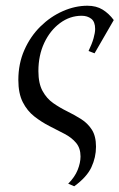

<svg xmlns="http://www.w3.org/2000/svg" viewBox="-20 -475 417 670"><path d="M285 -455Q316 -455 338 -441.5Q360 -428 377 -405L310 -289L289 -297Q301 -322 306.5 -341.5Q312 -361 312 -374Q312 -399 298.5 -409.5Q285 -420 265 -420Q224 -420 189.5 -394.5Q155 -369 134.5 -325.5Q114 -282 114 -227Q114 -184 128.5 -157.5Q143 -131 166 -115Q189 -99 214.5 -86.5Q240 -74 263 -59.5Q286 -45 300.5 -22.5Q315 0 315 37Q315 74 299 108.5Q283 143 239 175L218 166Q241 143 251 118Q261 93 261 71Q261 42 245.5 23.5Q230 5 205 -8Q180 -21 152.5 -35Q125 -49 100 -68.5Q75 -88 59.5 -118.5Q44 -149 44 -196Q44 -253 65 -300.5Q86 -348 121 -382.5Q156 -417 199 -436Q242 -455 285 -455Z"/></svg>

Font: Bona Nova
Style: Italic
Weight: 400
Italic angle: -4°
Designer: Mateusz Machalski
Foundry: Capitalics
Version: Version 4.001; ttfautohint (v1.8.3)